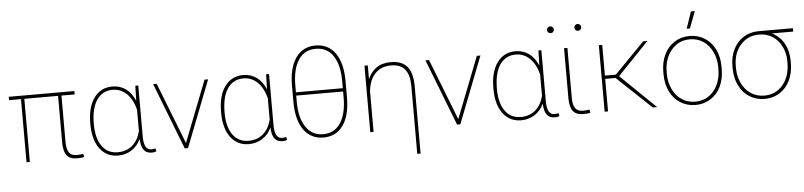

<svg xmlns="http://www.w3.org/2000/svg" viewBox="-50 -1023 6359 1519"><g transform="rotate(-5 3129.0 -263.0)"><path d="M551.8 -528.3C551.8 -528.3 30.3 -528.3 30.3 -528.3C30.3 -528.3 30.3 -501.5 30.3 -501.5C30.3 -501.5 125.5 -501.5 125.5 -501.5C125.5 -501.5 125.5 0 125.5 0C125.5 0 151.9 0 151.9 0C151.9 0 151.9 -501.5 151.9 -501.5C151.9 -501.5 419.9 -501.5 419.9 -501.5C419.9 -501.5 419.9 -128.9 419.9 -128.9C419.9 -128.9 419.9 -128.9 419.9 -128.9C420.4 -83 428.7 -49.3 445.3 -28.3C461.9 -6.8 489.3 3.9 527.8 3.9C527.8 3.9 527.8 3.9 527.8 3.9C553.7 3.9 572.3 2 583 -2C583 -2 578.6 -26.9 578.6 -26.9C578.6 -26.9 578.6 -26.9 578.6 -26.9C558.1 -23.9 540.5 -22.5 526.4 -22.5C526.4 -22.5 526.4 -22.5 526.4 -22.5C497.6 -22.5 477.5 -31.2 465.3 -49.3C453.1 -67.4 446.8 -94.7 446.8 -132.3C446.8 -132.3 446.8 -501.5 446.8 -501.5C446.8 -501.5 551.8 -501.5 551.8 -501.5C551.8 -501.5 551.8 -528.3 551.8 -528.3Z M1035.6 -528.3C1035.6 -528.3 1032.7 -417 1032.7 -417C1032.7 -417 1032.7 -408.7 1032.7 -408.7C1032.7 -408.7 1032.7 -408.7 1032.7 -408.7C1014.6 -450.7 990.7 -482.9 960.4 -504.9C929.7 -526.9 894.5 -538.1 854 -538.1C854 -538.1 854 -538.1 854 -538.1C792.5 -538.1 744.1 -513.7 708.5 -465.3C672.9 -416.5 654.8 -349.6 654.8 -264.6C654.8 -264.6 655.3 -232.9 655.3 -232.9C655.3 -232.9 655.3 -232.9 655.3 -232.9C658.7 -157.2 677.7 -97.7 712.9 -54.7C748 -11.2 794.9 10.3 853 10.3C853 10.3 853 10.3 853 10.3C892.6 10.3 928.2 0 960 -20C991.2 -40 1015.6 -68.4 1033.2 -106C1033.2 -106 1033.2 -106 1033.2 -106C1034.7 -64.5 1043 -34.7 1057.1 -16.6C1071.3 1.5 1092.8 10.3 1120.6 10.3C1120.6 10.3 1120.6 10.3 1120.6 10.3C1135.3 10.3 1147 7.8 1156.2 3.4C1156.2 3.4 1150.9 -20.5 1150.9 -20.5C1150.9 -20.5 1150.9 -20.5 1150.9 -20.5C1136.7 -17.1 1126.5 -15.6 1119.1 -15.6C1119.1 -15.6 1119.1 -15.6 1119.1 -15.6C1080.6 -15.6 1060.5 -48.8 1059.1 -115.2C1059.1 -115.2 1059.1 -528.3 1059.1 -528.3C1059.1 -528.3 1035.6 -528.3 1035.6 -528.3ZM682.1 -254.4C682.1 -337.9 697.3 -401.9 727.5 -445.8C757.8 -489.7 799.8 -511.7 853.5 -511.7C853.5 -511.7 853.5 -511.7 853.5 -511.7C896 -511.7 933.1 -496.6 964.4 -466.8C995.6 -436.5 1018.6 -394 1032.7 -338.9C1032.7 -338.9 1032.7 -167.5 1032.7 -167.5C1032.7 -167.5 1032.7 -167.5 1032.7 -167.5C1020 -119.1 998.5 -82 967.8 -55.7C937 -29.3 898.4 -16.1 852.5 -16.1C852.5 -16.1 852.5 -16.1 852.5 -16.1C797.9 -16.1 755.9 -37.1 726.6 -79.6C696.8 -121.6 682.1 -179.7 682.1 -254.4C682.1 -254.4 682.1 -254.4 682.1 -254.4Z M1205.6 -528.3C1205.6 -528.3 1177.2 -528.3 1177.2 -528.3C1177.2 -528.3 1382.3 0 1382.3 0C1382.3 0 1408.2 0 1408.2 0C1408.2 0 1613.8 -528.3 1613.8 -528.3C1613.8 -528.3 1585.4 -528.3 1585.4 -528.3C1585.4 -528.3 1395.5 -42 1395.5 -42C1395.5 -42 1205.6 -528.3 1205.6 -528.3Z M2074.2 -528.3C2074.2 -528.3 2071.3 -417 2071.3 -417C2071.3 -417 2071.3 -408.7 2071.3 -408.7C2071.3 -408.7 2071.3 -408.7 2071.3 -408.7C2053.2 -450.7 2029.3 -482.9 1999 -504.9C1968.3 -526.9 1933.1 -538.1 1892.6 -538.1C1892.6 -538.1 1892.6 -538.1 1892.6 -538.1C1831.1 -538.1 1782.7 -513.7 1747.1 -465.3C1711.4 -416.5 1693.4 -349.6 1693.4 -264.6C1693.4 -264.6 1693.8 -232.9 1693.8 -232.9C1693.8 -232.9 1693.8 -232.9 1693.8 -232.9C1697.3 -157.2 1716.3 -97.7 1751.5 -54.7C1786.6 -11.2 1833.5 10.3 1891.6 10.3C1891.6 10.3 1891.6 10.3 1891.6 10.3C1931.2 10.3 1966.8 0 1998.5 -20C2029.8 -40 2054.2 -68.4 2071.8 -106C2071.8 -106 2071.8 -106 2071.8 -106C2073.2 -64.5 2081.5 -34.7 2095.7 -16.6C2109.9 1.5 2131.3 10.3 2159.2 10.3C2159.2 10.3 2159.2 10.3 2159.2 10.3C2173.8 10.3 2185.5 7.8 2194.8 3.4C2194.8 3.4 2189.5 -20.5 2189.5 -20.5C2189.5 -20.5 2189.5 -20.5 2189.5 -20.5C2175.3 -17.1 2165 -15.6 2157.7 -15.6C2157.7 -15.6 2157.7 -15.6 2157.7 -15.6C2119.1 -15.6 2099.1 -48.8 2097.7 -115.2C2097.7 -115.2 2097.7 -528.3 2097.7 -528.3C2097.7 -528.3 2074.2 -528.3 2074.2 -528.3ZM1720.7 -254.4C1720.7 -337.9 1735.8 -401.9 1766.1 -445.8C1796.4 -489.7 1838.4 -511.7 1892.1 -511.7C1892.1 -511.7 1892.1 -511.7 1892.1 -511.7C1934.6 -511.7 1971.7 -496.6 2002.9 -466.8C2034.2 -436.5 2057.1 -394 2071.3 -338.9C2071.3 -338.9 2071.3 -167.5 2071.3 -167.5C2071.3 -167.5 2071.3 -167.5 2071.3 -167.5C2058.6 -119.1 2037.1 -82 2006.3 -55.7C1975.6 -29.3 1937 -16.1 1891.1 -16.1C1891.1 -16.1 1891.1 -16.1 1891.1 -16.1C1836.4 -16.1 1794.4 -37.1 1765.1 -79.6C1735.4 -121.6 1720.7 -179.7 1720.7 -254.4C1720.7 -254.4 1720.7 -254.4 1720.7 -254.4Z M2695.8 -418.9C2695.8 -418.9 2695.8 -418.9 2695.8 -418.9C2695.8 -514.6 2677.2 -588.9 2640.1 -642.1C2602.5 -694.8 2550.3 -721.2 2482.9 -721.2C2482.9 -721.2 2482.9 -721.2 2482.9 -721.2C2416 -721.2 2363.8 -694.8 2326.7 -642.1C2289.1 -588.9 2270.5 -515.1 2270.5 -420.9C2270.5 -420.9 2270.5 -292 2270.5 -292C2270.5 -292 2270.5 -292 2270.5 -292C2270.5 -196.3 2289.6 -122.1 2327.1 -69.3C2364.7 -16.6 2417 9.8 2483.9 9.8C2483.9 9.8 2483.9 9.8 2483.9 9.8C2550.8 9.8 2603 -16.6 2640.1 -68.8C2677.2 -121.1 2695.8 -194.8 2695.8 -290C2695.8 -290 2695.8 -418.9 2695.8 -418.9ZM2296.9 -418.5C2296.9 -418.5 2296.9 -418.5 2296.9 -418.5C2296.9 -505.9 2313 -574.2 2345.2 -622.6C2377 -670.9 2422.9 -694.8 2482.9 -694.8C2482.9 -694.8 2482.9 -694.8 2482.9 -694.8C2542.5 -694.8 2588.4 -670.9 2621.1 -622.6C2653.3 -574.2 2669.4 -507.3 2669.4 -420.9C2669.4 -420.9 2669.4 -365.7 2669.4 -365.7C2669.4 -365.7 2296.9 -365.7 2296.9 -365.7C2296.9 -365.7 2296.9 -418.5 2296.9 -418.5ZM2669.4 -293.5C2669.4 -293.5 2669.4 -293.5 2669.4 -293.5C2669.4 -206.1 2653.3 -137.7 2621.1 -89.4C2588.9 -41 2543 -16.6 2483.9 -16.6C2483.9 -16.6 2483.9 -16.6 2483.9 -16.6C2424.8 -16.6 2378.9 -41 2346.2 -89.4C2313.5 -137.7 2296.9 -205.1 2296.9 -291C2296.9 -291 2296.9 -339.4 2296.9 -339.4C2296.9 -339.4 2669.4 -339.4 2669.4 -339.4C2669.4 -339.4 2669.4 -293.5 2669.4 -293.5Z M2881.8 -528.3C2881.8 -528.3 2855.5 -528.3 2855.5 -528.3C2855.5 -528.3 2855.5 0 2855.5 0C2855.5 0 2881.8 0 2881.8 0C2881.8 0 2881.8 -325.7 2881.8 -325.7C2881.8 -325.7 2881.8 -325.7 2881.8 -325.7C2889.2 -386.7 2908.7 -432.6 2940.4 -464.4C2971.7 -496.1 3013.2 -511.7 3064.9 -511.7C3064.9 -511.7 3064.9 -511.7 3064.9 -511.7C3114.7 -511.7 3151.4 -497.1 3174.8 -468.3C3198.2 -439.5 3210.4 -396 3210.9 -337.9C3210.9 -337.9 3210.9 203.1 3210.9 203.1C3210.9 203.1 3237.3 203.1 3237.3 203.1C3237.3 203.1 3237.3 -335.9 3237.3 -335.9C3237.3 -335.9 3237.3 -335.9 3237.3 -335.9C3236.8 -404.8 3222.2 -456.1 3194.3 -488.8C3166 -521.5 3122.6 -538.1 3064.5 -538.1C3064.5 -538.1 3064.5 -538.1 3064.5 -538.1C3018.1 -538.1 2979.5 -527.3 2949.7 -505.9C2919.9 -484.4 2897 -455.1 2881.8 -418.5C2881.8 -418.5 2881.8 -528.3 2881.8 -528.3Z M3368.2 -528.3C3368.2 -528.3 3339.8 -528.3 3339.8 -528.3C3339.8 -528.3 3544.9 0 3544.9 0C3544.9 0 3570.8 0 3570.8 0C3570.8 0 3776.4 -528.3 3776.4 -528.3C3776.4 -528.3 3748 -528.3 3748 -528.3C3748 -528.3 3558.1 -42 3558.1 -42C3558.1 -42 3368.2 -528.3 3368.2 -528.3Z M4236.8 -528.3C4236.8 -528.3 4233.9 -417 4233.9 -417C4233.9 -417 4233.9 -408.7 4233.9 -408.7C4233.9 -408.7 4233.9 -408.7 4233.9 -408.7C4215.8 -450.7 4191.9 -482.9 4161.6 -504.9C4130.9 -526.9 4095.7 -538.1 4055.2 -538.1C4055.2 -538.1 4055.2 -538.1 4055.2 -538.1C3993.7 -538.1 3945.3 -513.7 3909.7 -465.3C3874 -416.5 3856 -349.6 3856 -264.6C3856 -264.6 3856.4 -232.9 3856.4 -232.9C3856.4 -232.9 3856.4 -232.9 3856.4 -232.9C3859.9 -157.2 3878.9 -97.7 3914.1 -54.7C3949.2 -11.2 3996.1 10.3 4054.2 10.3C4054.2 10.3 4054.2 10.3 4054.2 10.3C4093.8 10.3 4129.4 0 4161.1 -20C4192.4 -40 4216.8 -68.4 4234.4 -106C4234.4 -106 4234.4 -106 4234.4 -106C4235.8 -64.5 4244.1 -34.7 4258.3 -16.6C4272.5 1.5 4293.9 10.3 4321.8 10.3C4321.8 10.3 4321.8 10.3 4321.8 10.3C4336.4 10.3 4348.1 7.8 4357.4 3.4C4357.4 3.4 4352.1 -20.5 4352.1 -20.5C4352.1 -20.5 4352.1 -20.5 4352.1 -20.5C4337.9 -17.1 4327.6 -15.6 4320.3 -15.6C4320.3 -15.6 4320.3 -15.6 4320.3 -15.6C4281.7 -15.6 4261.7 -48.8 4260.3 -115.2C4260.3 -115.2 4260.3 -528.3 4260.3 -528.3C4260.3 -528.3 4236.8 -528.3 4236.8 -528.3ZM3883.3 -254.4C3883.3 -337.9 3898.4 -401.9 3928.7 -445.8C3959 -489.7 4001 -511.7 4054.7 -511.7C4054.7 -511.7 4054.7 -511.7 4054.7 -511.7C4097.2 -511.7 4134.3 -496.6 4165.5 -466.8C4196.8 -436.5 4219.7 -394 4233.9 -338.9C4233.9 -338.9 4233.9 -167.5 4233.9 -167.5C4233.9 -167.5 4233.9 -167.5 4233.9 -167.5C4221.2 -119.1 4199.7 -82 4168.9 -55.7C4138.2 -29.3 4099.6 -16.1 4053.7 -16.1C4053.7 -16.1 4053.7 -16.1 4053.7 -16.1C3999 -16.1 3957 -37.1 3927.7 -79.6C3897.9 -121.6 3883.3 -179.7 3883.3 -254.4C3883.3 -254.4 3883.3 -254.4 3883.3 -254.4Z M4440.4 -528.3C4440.4 -528.3 4440.4 -128.9 4440.4 -128.9C4440.4 -128.9 4440.4 -128.9 4440.4 -128.9C4440.9 -83 4449.2 -49.3 4465.8 -28.3C4482.4 -6.8 4509.8 3.9 4548.3 3.9C4548.3 3.9 4548.3 3.9 4548.3 3.9C4574.2 3.9 4592.8 2 4603.5 -2C4603.5 -2 4599.1 -26.9 4599.1 -26.9C4599.1 -26.9 4599.1 -26.9 4599.1 -26.9C4578.6 -23.9 4561 -22.5 4546.9 -22.5C4546.9 -22.5 4546.9 -22.5 4546.9 -22.5C4518.6 -22.5 4498.5 -31.2 4486.3 -48.8C4474.1 -65.9 4467.8 -92.8 4467.3 -128.4C4467.3 -128.4 4467.3 -528.3 4467.3 -528.3C4467.3 -528.3 4440.4 -528.3 4440.4 -528.3ZM4318.8 -682.6C4318.8 -675.3 4321.3 -668.9 4326.7 -663.6C4332 -658.2 4338.4 -655.8 4345.7 -655.8C4353 -655.8 4359.9 -658.2 4365.2 -663.6C4370.6 -668.9 4373 -675.3 4373 -682.6C4373 -689.9 4370.6 -696.8 4365.2 -702.1C4359.9 -707.5 4353 -710 4345.7 -710C4338.4 -710 4332 -707.5 4326.7 -702.1C4321.3 -696.8 4318.8 -689.9 4318.8 -682.6C4318.8 -682.6 4318.8 -682.6 4318.8 -682.6ZM4536.1 -682.6C4536.1 -675.3 4538.6 -668.9 4543.9 -663.6C4549.3 -658.2 4555.7 -655.8 4563 -655.8C4570.3 -655.8 4577.1 -658.2 4582.5 -663.6C4587.9 -668.9 4590.3 -675.3 4590.3 -682.6C4590.3 -689.9 4587.9 -696.8 4582.5 -702.1C4577.1 -707.5 4570.3 -710 4563 -710C4555.7 -710 4549.3 -707.5 4543.9 -702.1C4538.6 -696.8 4536.1 -689.9 4536.1 -682.6C4536.1 -682.6 4536.1 -682.6 4536.1 -682.6Z M5099.1 0C5099.1 0 5133.8 0 5133.8 0C5133.8 0 4855 -270 4855 -270C4855 -270 5103 -528.3 5103 -528.3C5103 -528.3 5069.3 -528.3 5069.3 -528.3C5069.3 -528.3 4830.6 -284.2 4830.6 -284.2C4830.6 -284.2 4743.7 -284.2 4743.7 -284.2C4743.7 -284.2 4743.7 -528.3 4743.7 -528.3C4743.7 -528.3 4716.8 -528.3 4716.8 -528.3C4716.8 -528.3 4716.8 0 4716.8 0C4716.8 0 4743.7 0 4743.7 0C4743.7 0 4743.7 -258.3 4743.7 -258.3C4743.7 -258.3 4825.7 -258.3 4825.7 -258.3C4825.7 -258.3 5099.1 0 5099.1 0Z M5206.5 -251C5206.5 -251 5206.5 -251 5206.5 -251C5207 -201.2 5216.8 -156.2 5236.3 -116.7C5255.9 -76.7 5283.2 -45.4 5318.8 -23.4C5354 -1.5 5394 9.8 5438.5 9.8C5482.9 9.8 5522.9 -1.5 5558.6 -23.9C5593.8 -46.4 5621.1 -77.6 5640.1 -117.7C5659.2 -157.7 5668.9 -203.1 5668.9 -253.9C5668.9 -253.9 5668.9 -277.3 5668.9 -277.3C5668.9 -277.3 5668.9 -277.3 5668.9 -277.3C5668.5 -327.6 5658.7 -372.6 5639.2 -412.6C5619.1 -452.6 5591.8 -483.4 5556.6 -505.4C5521.5 -527.3 5481.9 -538.1 5437.5 -538.1C5437.5 -538.1 5437.5 -538.1 5437.5 -538.1C5393.1 -538.1 5353 -526.9 5317.9 -504.4C5282.2 -481.9 5254.9 -450.7 5235.8 -410.6C5216.3 -370.1 5206.5 -324.7 5206.5 -274.4C5206.5 -274.4 5206.5 -251 5206.5 -251ZM5232.9 -269.5C5232.9 -269.5 5232.9 -269.5 5232.9 -269.5C5232.9 -339.4 5252 -397 5290 -442.9C5328.1 -488.8 5377.4 -511.7 5437.5 -511.7C5437.5 -511.7 5437.5 -511.7 5437.5 -511.7C5477.1 -511.7 5512.2 -501.5 5543.5 -481C5574.2 -460 5598.6 -431.2 5616.2 -394.5C5633.8 -357.9 5642.6 -317.9 5642.6 -274.4C5642.6 -274.4 5642.6 -259.3 5642.6 -259.3C5642.6 -259.3 5642.6 -259.3 5642.6 -259.3C5642.6 -188 5623.5 -129.9 5585.9 -84.5C5547.9 -39.1 5498.5 -16.6 5438.5 -16.6C5438.5 -16.6 5438.5 -16.6 5438.5 -16.6C5398.4 -16.6 5362.8 -26.9 5332 -47.4C5300.8 -67.9 5276.4 -96.7 5259.3 -133.3C5241.7 -169.9 5232.9 -210 5232.9 -253.9C5232.9 -253.9 5232.9 -269.5 5232.9 -269.5ZM5420.4 -597.2C5420.4 -597.2 5446.3 -597.2 5446.3 -597.2C5446.3 -597.2 5496.6 -730.5 5496.6 -730.5C5496.6 -730.5 5465.8 -730.5 5465.8 -730.5C5465.8 -730.5 5420.4 -597.2 5420.4 -597.2Z M6258.3 -528.3C6258.3 -528.3 5983.4 -528.3 5983.4 -528.3C5983.4 -528.3 5983.4 -528.3 5983.4 -528.3C5939.9 -527.8 5900.4 -517.1 5865.7 -495.6C5831.1 -473.6 5803.7 -443.4 5784.7 -404.8C5765.1 -366.2 5755.4 -322.8 5755.4 -274.4C5755.4 -274.4 5755.4 -251 5755.4 -251C5755.4 -251 5755.4 -251 5755.4 -251C5755.9 -201.2 5765.6 -156.2 5785.2 -116.7C5804.7 -76.7 5832 -45.4 5867.7 -23.4C5902.8 -1.5 5942.9 9.8 5987.3 9.8C6031.7 9.8 6071.8 -1.5 6107.4 -23.9C6142.6 -46.4 6169.9 -77.6 6189 -117.7C6208 -157.7 6217.8 -203.1 6217.8 -254.4C6217.8 -254.4 6217.8 -274.4 6217.8 -274.4C6217.8 -274.4 6217.8 -274.4 6217.8 -274.4C6217.8 -326.7 6206.5 -372.1 6184.1 -411.6C6161.6 -451.2 6130.4 -481 6089.8 -501.5C6089.8 -501.5 6258.3 -501.5 6258.3 -501.5C6258.3 -501.5 6258.3 -528.3 6258.3 -528.3ZM5781.7 -269C5781.7 -269 5781.7 -269 5781.7 -269C5781.7 -336.9 5800.8 -392.6 5838.9 -436C5877 -479.5 5926.3 -501.5 5986.3 -501.5C5986.3 -501.5 5986.3 -501.5 5986.3 -501.5C6025.9 -501.5 6061.5 -491.7 6092.8 -471.7C6124 -451.7 6148.4 -423.8 6165.5 -388.7C6182.6 -353.5 6191.4 -315.4 6191.4 -274.4C6191.4 -274.4 6191.4 -259.3 6191.4 -259.3C6191.4 -259.3 6191.4 -259.3 6191.4 -259.3C6191.4 -188 6172.4 -129.9 6134.8 -84.5C6096.7 -39.1 6047.4 -16.6 5987.3 -16.6C5987.3 -16.6 5987.3 -16.6 5987.3 -16.6C5947.3 -16.6 5911.6 -26.9 5880.9 -47.4C5849.6 -67.9 5825.2 -96.7 5808.1 -133.3C5790.5 -169.9 5781.7 -210 5781.7 -253.9C5781.7 -253.9 5781.7 -269 5781.7 -269Z"/></g></svg>

Font: WOX
Style: Regular
Weight: 500
Designer: Google
Foundry: ""
Version: ""